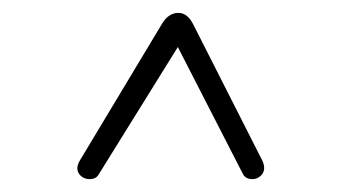

<svg xmlns="http://www.w3.org/2000/svg" viewBox="-20 -684 530 298"><path d="M119 -406Q111 -406 105.5 -411Q100 -416 100 -423Q100 -428 104 -435L232 -648Q242 -664 257 -664Q271 -664 280 -646L387 -435Q390 -429 390 -423Q390 -416 384.5 -411Q379 -406 372 -406Q361 -406 357 -414L256 -611L133 -413Q129 -406 119 -406Z"/></svg>

Font: Comic Neue Light
Style: Regular
Weight: 300
Designer: Craig Rozynski
Foundry: Craig Rozynski
Version: Version 2.003